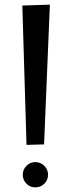

<svg xmlns="http://www.w3.org/2000/svg" viewBox="-20 -768 307 827"><path d="M94.2 -144 76.2 -744.1 194.8 -748 169.9 -146ZM187 -15.1Q187 7.3 170.9 23.2Q154.8 39.1 131.8 39.1Q109.4 39.1 93.8 23.2Q78.1 7.3 78.1 -15.1Q78.1 -37.6 93.8 -53.7Q109.4 -69.8 131.8 -69.8Q154.8 -69.8 170.9 -53.7Q187 -37.6 187 -15.1Z"/></svg>

Font: Preahvihear
Style: Regular
Weight: 400
Designer: Danh Hong
Version: Version 8.002; ttfautohint (v1.8.3)